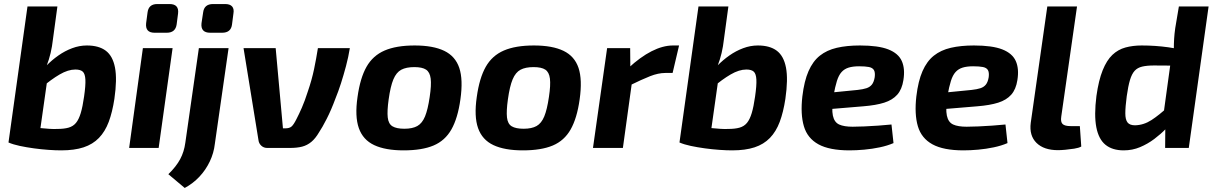

<svg xmlns="http://www.w3.org/2000/svg" viewBox="-20 -732 6003 950"><path d="M410 -507Q469 -507 503.5 -481Q538 -455 549 -397.5Q560 -340 546 -243Q536 -177 518 -129Q500 -81 469.5 -49.5Q439 -18 393.5 -3Q348 12 283 12Q255 12 219.5 9.5Q184 7 147.5 2Q111 -3 78 -10Q45 -17 22 -27L129 -104Q151 -101 176.5 -98.5Q202 -96 225 -94.5Q248 -93 262 -94Q297 -94 319.5 -100.5Q342 -107 356 -124Q370 -141 379.5 -172.5Q389 -204 396 -254Q404 -309 402.5 -338Q401 -367 389.5 -377.5Q378 -388 353 -388Q317 -388 275 -363.5Q233 -339 185 -298L163 -350Q182 -379 209.5 -407Q237 -435 269 -457.5Q301 -480 337 -493.5Q373 -507 410 -507ZM264 -700 242 -538Q238 -502 230.5 -470Q223 -438 210 -404L222 -394L169 -20L22 -27L116 -700Z M834 -494 765 0H619L687 -494ZM819 -712Q843 -712 853.5 -700Q864 -688 861 -665L854 -611Q848 -570 805 -570H745Q698 -570 703 -617L710 -670Q715 -712 758 -712Z M1111 -494 1043 -20Q1038 25 1018 67Q998 109 966.5 142.5Q935 176 894 198L813 130Q852 92 871.5 55.5Q891 19 897 -26L964 -494ZM1094 -712Q1118 -712 1128.5 -700Q1139 -688 1135 -665L1128 -611Q1123 -570 1079 -570H1020Q972 -570 977 -617L985 -670Q990 -712 1034 -712Z M1711 -494Q1704 -450 1692 -405Q1680 -360 1667 -319.5Q1654 -279 1640 -245Q1619 -188 1596.5 -144Q1574 -100 1559 -78Q1541 -47 1520.5 -30Q1500 -13 1475 -6.5Q1450 0 1414 0H1302Q1285 0 1273 -11Q1261 -22 1259 -38L1185 -494H1344L1380 -97H1392Q1412 -97 1422.5 -106Q1433 -115 1447 -143Q1459 -166 1473.5 -199Q1488 -232 1503 -279Q1523 -337 1534 -390Q1545 -443 1553 -494Z M2032 -507Q2123 -507 2178 -480.5Q2233 -454 2252.5 -396Q2272 -338 2258 -240Q2245 -147 2213.5 -91.5Q2182 -36 2125 -12Q2068 12 1977 12Q1887 12 1831.5 -14Q1776 -40 1755.5 -98Q1735 -156 1749 -252Q1762 -346 1793.5 -401.5Q1825 -457 1883 -482Q1941 -507 2032 -507ZM2030 -400Q1990 -400 1965.5 -387Q1941 -374 1926.5 -339.5Q1912 -305 1903 -240Q1895 -183 1898.5 -151Q1902 -119 1922 -107Q1942 -95 1981 -95Q2021 -95 2045 -108.5Q2069 -122 2083 -156Q2097 -190 2106 -252Q2115 -311 2111 -343Q2107 -375 2088 -387.5Q2069 -400 2030 -400Z M2622 -507Q2713 -507 2768 -480.5Q2823 -454 2842.5 -396Q2862 -338 2848 -240Q2835 -147 2803.5 -91.5Q2772 -36 2715 -12Q2658 12 2567 12Q2477 12 2421.5 -14Q2366 -40 2345.5 -98Q2325 -156 2339 -252Q2352 -346 2383.5 -401.5Q2415 -457 2473 -482Q2531 -507 2622 -507ZM2620 -400Q2580 -400 2555.5 -387Q2531 -374 2516.5 -339.5Q2502 -305 2493 -240Q2485 -183 2488.5 -151Q2492 -119 2512 -107Q2532 -95 2571 -95Q2611 -95 2635 -108.5Q2659 -122 2673 -156Q2687 -190 2696 -252Q2705 -311 2701 -343Q2697 -375 2678 -387.5Q2659 -400 2620 -400Z M3098 -494 3099 -376 3112 -362 3062 0H2914L2984 -494ZM3340 -507 3308 -371H3272Q3237 -371 3196.5 -355Q3156 -339 3095 -309L3089 -395Q3148 -450 3204 -478.5Q3260 -507 3310 -507Z M3730 -507Q3789 -507 3823.5 -481Q3858 -455 3869 -397.5Q3880 -340 3866 -243Q3856 -177 3838 -129Q3820 -81 3789.5 -49.5Q3759 -18 3713.5 -3Q3668 12 3603 12Q3575 12 3539.5 9.5Q3504 7 3467.5 2Q3431 -3 3398 -10Q3365 -17 3342 -27L3449 -104Q3471 -101 3496.5 -98.5Q3522 -96 3545 -94.5Q3568 -93 3582 -94Q3617 -94 3639.5 -100.5Q3662 -107 3676 -124Q3690 -141 3699.5 -172.5Q3709 -204 3716 -254Q3724 -309 3722.5 -338Q3721 -367 3709.5 -377.5Q3698 -388 3673 -388Q3637 -388 3595 -363.5Q3553 -339 3505 -298L3483 -350Q3502 -379 3529.5 -407Q3557 -435 3589 -457.5Q3621 -480 3657 -493.5Q3693 -507 3730 -507ZM3584 -700 3562 -538Q3558 -502 3550.5 -470Q3543 -438 3530 -404L3542 -394L3489 -20L3342 -27L3436 -700Z M4235 -507Q4326 -507 4375.5 -487.5Q4425 -468 4442 -430Q4459 -392 4450 -336Q4443 -290 4419.5 -263.5Q4396 -237 4355 -224Q4314 -211 4251 -206L3999 -185L4010 -266L4223 -287Q4250 -290 4267 -295.5Q4284 -301 4294 -313.5Q4304 -326 4308 -350Q4311 -374 4304 -385.5Q4297 -397 4279 -400.5Q4261 -404 4231 -404Q4200 -404 4179 -397.5Q4158 -391 4144 -375.5Q4130 -360 4121 -331.5Q4112 -303 4104 -258Q4094 -193 4101 -160Q4108 -127 4132 -116Q4156 -105 4199 -105Q4223 -105 4257 -106.5Q4291 -108 4326.5 -110.5Q4362 -113 4391 -116L4401 -24Q4371 -11 4333 -3Q4295 5 4256 8.5Q4217 12 4183 12Q4084 12 4029.5 -18Q3975 -48 3957.5 -107.5Q3940 -167 3950 -255Q3959 -331 3980.5 -380Q4002 -429 4036.5 -456.5Q4071 -484 4120.5 -495.5Q4170 -507 4235 -507Z M4799 -507Q4890 -507 4939.5 -487.5Q4989 -468 5006 -430Q5023 -392 5014 -336Q5007 -290 4983.5 -263.5Q4960 -237 4919 -224Q4878 -211 4815 -206L4563 -185L4574 -266L4787 -287Q4814 -290 4831 -295.5Q4848 -301 4858 -313.5Q4868 -326 4872 -350Q4875 -374 4868 -385.5Q4861 -397 4843 -400.5Q4825 -404 4795 -404Q4764 -404 4743 -397.5Q4722 -391 4708 -375.5Q4694 -360 4685 -331.5Q4676 -303 4668 -258Q4658 -193 4665 -160Q4672 -127 4696 -116Q4720 -105 4763 -105Q4787 -105 4821 -106.5Q4855 -108 4890.5 -110.5Q4926 -113 4955 -116L4965 -24Q4935 -11 4897 -3Q4859 5 4820 8.5Q4781 12 4747 12Q4648 12 4593.5 -18Q4539 -48 4521.5 -107.5Q4504 -167 4514 -255Q4523 -331 4544.5 -380Q4566 -429 4600.5 -456.5Q4635 -484 4684.5 -495.5Q4734 -507 4799 -507Z M5309 -700 5231 -155Q5227 -129 5237.5 -118.5Q5248 -108 5278 -108H5323L5330 -7Q5318 0 5295.5 3.5Q5273 7 5251 9Q5229 11 5215 11Q5145 11 5108.5 -25Q5072 -61 5080 -124L5162 -700Z M5629 -507Q5696 -507 5761 -498Q5826 -489 5868 -471L5847 -406Q5802 -407 5765 -407.5Q5728 -408 5690 -408Q5655 -408 5631.5 -402.5Q5608 -397 5594 -381.5Q5580 -366 5571 -336Q5562 -306 5555 -256Q5548 -203 5548 -171.5Q5548 -140 5559 -126Q5570 -112 5596 -112Q5639 -113 5677.5 -138Q5716 -163 5761 -205L5789 -141Q5774 -121 5749 -95Q5724 -69 5691.5 -44.5Q5659 -20 5621 -4Q5583 12 5540 12Q5484 12 5450 -15.5Q5416 -43 5404.5 -102.5Q5393 -162 5405 -257Q5416 -335 5436 -384.5Q5456 -434 5484 -460.5Q5512 -487 5548.5 -497Q5585 -507 5629 -507ZM5960 -700 5862 0H5745L5746 -122L5732 -131L5779 -473L5788 -489Q5788 -515 5789.5 -540Q5791 -565 5795 -593L5813 -700Z"/></svg>

Font: Exo 2
Style: Bold Italic
Weight: 700
Italic angle: -8°
Designer: Natanael Gama
Foundry: Natanael Gama
Version: Version 2.010